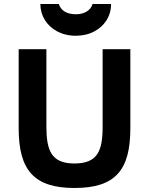

<svg xmlns="http://www.w3.org/2000/svg" viewBox="-20 -921 742 956"><path d="M350 -107C234.4 -107 211 -173.7 211 -292V-676H73V-282C73 -74.8 148.2 15 351 15C555.1 15 629 -74.6 629 -282V-676H491V-290C491 -167.9 464.8 -107 350 -107ZM358 -850C313.1 -850 283 -868 273 -901H181C181 -872.3 188.3 -846 203 -822C230.8 -776.4 285.1 -743 357 -743C391.7 -743 422.5 -750.2 449.5 -764.5C496 -789.2 533 -835.2 533 -901H441C431.3 -869.3 400.3 -850 358 -850Z"/></svg>

Font: Fog Sans
Style: Bold
Weight: 700
Foundry: Intel Corporation
Version: Version 1.00